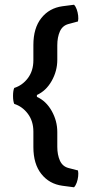

<svg xmlns="http://www.w3.org/2000/svg" viewBox="-20 -682 361 818"><path d="M295.3 115.9 246 109.4Q189.9 101.8 156.1 59.1Q122.2 16.4 122.2 -55.6V-121.5Q122.2 -165.7 99 -196.9Q75.7 -228.2 40.6 -239.4Q35.5 -251.4 35.5 -273.4Q35.5 -295.3 40.6 -307.3Q75.7 -318.3 99 -349.4Q122.2 -380.6 122.2 -425V-490.2Q122.2 -562.5 156.1 -605.1Q189.9 -647.7 246 -655.4L295.3 -661.8Q302.4 -654.9 306.9 -642Q311.5 -629.1 313 -615.2Q314.6 -601.2 312.2 -590.6L271.5 -579.6Q246.1 -572.8 235.1 -548Q224.1 -523.2 224.1 -489.2V-427Q224.1 -379.6 200.2 -337.2Q176.3 -294.9 137.2 -277.4V-269.4Q176.3 -251.8 200.2 -209.5Q224.1 -167.1 224.1 -119.5V-56.6Q224.1 -22.9 235.1 2Q246.1 26.8 271.5 33.7L312.2 44.2Q314.6 55.3 313 69.3Q311.5 83.2 306.9 96Q302.4 108.7 295.3 115.9Z"/></svg>

Font: Signika SC
Style: Regular
Weight: 300
Designer: Anna Giedryś
Foundry: Anna Giedryś
Version: Version 2.000